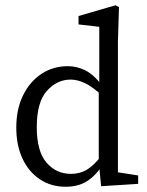

<svg xmlns="http://www.w3.org/2000/svg" viewBox="-20 -700 559 731"><path d="M230 11Q174 11 131.5 -17.5Q89 -46 65.5 -96.5Q42 -147 42 -214Q42 -284 67.5 -336.5Q93 -389 137.5 -418.5Q182 -448 238 -448Q273 -448 305 -432Q337 -416 369 -374H383L374 -331Q334 -369 304.5 -383Q275 -397 249 -397Q197 -397 158.5 -354Q120 -311 120 -216Q120 -124 157 -81Q194 -38 250 -38Q285 -38 312.5 -55Q340 -72 371 -113L379 -70H369Q344 -31 311 -10Q278 11 230 11ZM365 9 356 -84V-354L358 -366V-598L279 -607V-639L420 -680L433 -673L429 -542V-44L506 -32V0Z"/></svg>

Font: Lisu Bosa ExtraLight
Style: Regular
Weight: 200
Designer: David Morse, Annie Olsen, Victor Gaultney, Frank Grießhammer (Latin)
Foundry: SIL International
Version: Version 2.000